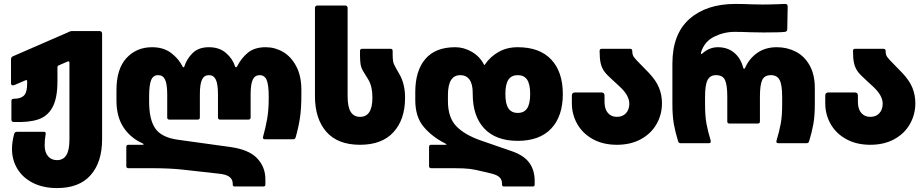

<svg xmlns="http://www.w3.org/2000/svg" viewBox="-20 -728 4693 976"><path d="M41 30Q41 -7 52 -47Q55 -58 66 -58H204Q214 -58 212 -46Q207 -18 207 10Q207 46 224 66Q241 86 270 86Q301 86 317 61Q333 36 333 -20V-410Q333 -414 330 -415.5Q327 -417 323 -415L277 -395Q272 -393 272 -386V-315Q272 -228 246.5 -182Q221 -136 173 -120.5Q125 -105 50 -108Q38 -108 38 -120V-215Q38 -221 41 -223.5Q44 -226 51 -226Q85 -226 101.5 -242Q118 -258 118 -303V-315Q118 -319 115.5 -320.5Q113 -322 110 -320L54 -296L46 -294Q36 -294 36 -305V-426Q36 -438 46 -442L322 -562Q324 -563 331.5 -566.5Q339 -570 345 -570H487Q492 -570 495.5 -566.5Q499 -563 499 -558V-20Q499 96 441 162Q383 228 270 228Q200 228 148 202Q96 176 68.5 130.5Q41 85 41 30Z M1163 210V205Q1163 185 1147.5 172Q1132 159 1094 155L906 134Q842 127 749 127H633Q622 127 622 116V19Q622 8 633 8H704Q709 8 710 6Q711 4 705 1Q643 -27 607.5 -81Q572 -135 572 -217V-270Q572 -378 623 -433Q674 -488 753 -488Q811 -488 849.5 -459Q888 -430 908 -390Q910 -386 913 -386Q916 -386 917 -390Q930 -430 960 -459Q990 -488 1042 -488Q1095 -488 1129 -458.5Q1163 -429 1175 -390Q1177 -386 1180 -386Q1183 -386 1185 -390Q1206 -432 1240 -460Q1274 -488 1331 -488Q1378 -488 1419 -464Q1460 -440 1486 -391Q1512 -342 1512 -270V-249Q1512 -175 1504.5 -127Q1497 -79 1483 -30Q1480 -20 1470 -20H1327Q1314 -20 1317 -32Q1330 -78 1338 -123.5Q1346 -169 1346 -229V-236Q1346 -297 1335.5 -321.5Q1325 -346 1300 -346Q1276 -346 1265 -323.5Q1254 -301 1254 -248V-131Q1254 -120 1243 -120H1099Q1088 -120 1088 -131V-248Q1088 -301 1077 -323.5Q1066 -346 1042 -346Q1018 -346 1007 -323.5Q996 -301 996 -248V-131Q996 -120 985 -120H841Q830 -120 830 -131V-248Q830 -301 819 -323.5Q808 -346 784 -346Q759 -346 748.5 -321.5Q738 -297 738 -236V-212Q738 -121 769 -75.5Q800 -30 882 -18L1149 19Q1245 32 1287 76.5Q1329 121 1329 183V210Q1329 220 1319 220H1173Q1163 220 1163 210Z M1581 -240V-688Q1581 -693 1584.5 -696.5Q1588 -700 1593 -700H1735Q1740 -700 1743.5 -696.5Q1747 -693 1747 -688V-240Q1747 -184 1763 -159Q1779 -134 1810 -134Q1873 -134 1873 -230V-235Q1873 -289 1852 -324L1828 -363Q1816 -382 1813 -401Q1810 -420 1810 -449V-469Q1810 -480 1821 -480H1965Q1976 -480 1976 -469V-451Q1976 -429 1978.5 -415.5Q1981 -402 1992 -383L2012 -348Q2025 -325 2032 -295.5Q2039 -266 2039 -235V-230Q2039 -121 1980.5 -56.5Q1922 8 1810 8Q1697 8 1639 -58Q1581 -124 1581 -240Z M2532 210V205Q2532 185 2518.5 172.5Q2505 160 2473 153L2435 144Q2396 134 2367.5 130.5Q2339 127 2288 127H2172Q2161 127 2161 116V19Q2161 8 2172 8H2244Q2250 8 2250 6Q2250 5 2241 0Q2176 -33 2133.5 -83.5Q2091 -134 2091 -219V-260Q2091 -368 2142 -428Q2193 -488 2294 -488Q2338 -488 2378.5 -464.5Q2419 -441 2440 -400Q2442 -395 2445 -400Q2472 -440 2514.5 -464Q2557 -488 2612 -488Q2723 -488 2782 -425.5Q2841 -363 2841 -250Q2841 -137 2782 -74.5Q2723 -12 2612 -12Q2501 -12 2442 -74.5Q2383 -137 2383 -250V-255Q2383 -301 2366.5 -323.5Q2350 -346 2320 -346Q2257 -346 2257 -245V-214Q2257 -131 2299 -87Q2341 -43 2424 -14L2580 40Q2642 61 2670 98.5Q2698 136 2698 193V210Q2698 220 2688 220H2542Q2532 220 2532 210ZM2612 -154Q2644 -154 2659.5 -177Q2675 -200 2675 -250Q2675 -300 2659.5 -323Q2644 -346 2612 -346Q2580 -346 2564.5 -323Q2549 -300 2549 -250Q2549 -200 2564.5 -177Q2580 -154 2612 -154Z M2887 -203V-242Q2887 -258 2903 -258H3037Q3053 -258 3053 -242V-210Q3053 -174 3070 -154Q3087 -134 3116 -134Q3145 -134 3162 -152.5Q3179 -171 3179 -201Q3179 -243 3130 -288L3090 -325Q3064 -348 3051.5 -365.5Q3039 -383 3033.5 -406.5Q3028 -430 3028 -469Q3028 -480 3039 -480H3182Q3194 -480 3194 -469Q3194 -450 3201.5 -439Q3209 -428 3239 -398L3278 -358Q3315 -319 3330 -282Q3345 -245 3345 -203Q3345 -146 3317.5 -97.5Q3290 -49 3238 -20.5Q3186 8 3116 8Q3046 8 2994 -20.5Q2942 -49 2914.5 -97.5Q2887 -146 2887 -203Z M3762 -378Q3765 -378 3768 -384Q3789 -431 3830 -459.5Q3871 -488 3929 -488Q3981 -488 4025 -465.5Q4069 -443 4095.5 -396Q4122 -349 4122 -280V-199Q4122 -139 4114.5 -97Q4107 -55 4093 -10Q4090 0 4080 0H3937Q3924 0 3927 -12Q3942 -62 3949 -100.5Q3956 -139 3956 -199V-236Q3956 -297 3943 -321.5Q3930 -346 3899 -346Q3866 -346 3854.5 -321Q3843 -296 3843 -238V-111Q3843 -100 3832 -100H3688Q3677 -100 3677 -111V-238Q3677 -296 3665.5 -321Q3654 -346 3620 -346Q3590 -346 3577 -321.5Q3564 -297 3564 -236V-199Q3564 -139 3571 -100.5Q3578 -62 3593 -12V-8Q3593 0 3583 0H3440Q3430 0 3427 -10Q3413 -55 3405.5 -97Q3398 -139 3398 -199V-404Q3398 -555 3484.5 -631.5Q3571 -708 3718 -708Q3757 -708 3803 -706L3856 -705Q3895 -705 3929.5 -706.5Q3964 -708 3971 -708Q3984 -708 3984 -695L3982 -579Q3982 -568 3970 -566Q3949 -563 3862 -563L3799 -564Q3751 -566 3714 -566Q3660 -566 3610.5 -541.5Q3561 -517 3544 -463Q3542 -456 3544 -454Q3546 -452 3550 -456Q3586 -488 3629 -488Q3678 -488 3711.5 -460.5Q3745 -433 3758 -384Q3760 -378 3762 -378Z M4175 -203V-242Q4175 -258 4191 -258H4325Q4341 -258 4341 -242V-210Q4341 -174 4358 -154Q4375 -134 4404 -134Q4433 -134 4450 -152.5Q4467 -171 4467 -201Q4467 -243 4418 -288L4378 -325Q4352 -348 4339.5 -365.5Q4327 -383 4321.5 -406.5Q4316 -430 4316 -469Q4316 -480 4327 -480H4470Q4482 -480 4482 -469Q4482 -450 4489.5 -439Q4497 -428 4527 -398L4566 -358Q4603 -319 4618 -282Q4633 -245 4633 -203Q4633 -146 4605.5 -97.5Q4578 -49 4526 -20.5Q4474 8 4404 8Q4334 8 4282 -20.5Q4230 -49 4202.5 -97.5Q4175 -146 4175 -203Z"/></svg>

Font: Barlow GEO ExtraBold
Style: Regular
Weight: 800
Designer: Jeremy Tribby
Foundry: Tribby Type
Version: Version 1.408